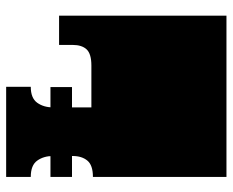

<svg xmlns="http://www.w3.org/2000/svg" viewBox="-86 -670 756 624"><g transform="rotate(-90 292.0 -358.0)"><path d="M29 0V-135Q29 -152 29 -156.5Q29 -161 29 -163Q29 -165 29 -171V-172Q29 -179 29 -180.5Q29 -182 29 -187.5Q29 -193 29 -209V-260Q29 -277 29 -281.5Q29 -286 29 -288Q29 -290 29 -296V-297Q29 -304 29 -305.5Q29 -307 29 -312.5Q29 -318 29 -334V-434Q67 -434 82 -452Q97 -470 97 -500V-564Q97 -594 82 -615Q67 -636 29 -636V-716H322V-636Q285 -636 270 -615Q255 -594 255 -564V-439H391Q429 -439 443.5 -454.5Q458 -470 458 -500V-544H553V-334Q553 -318 553 -312.5Q553 -307 553 -305.5Q553 -304 553 -297V-296Q553 -290 553 -288Q553 -286 553 -281.5Q553 -277 553 -260V-209Q553 -193 553 -187.5Q553 -182 553 -180.5Q553 -179 553 -172V-171Q553 -165 553 -163Q553 -161 553 -156.5Q553 -152 553 -135V0ZM29 -502V-572H321V-502Z"/></g></svg>

Font: Danfo
Style: Regular
Weight: 400
Designer: Seyi Olusanya, David Udoh, Eyiyemi Adegbite, Mirko Velimirović
Version: Version 1.000